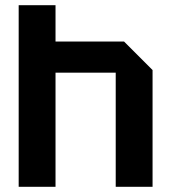

<svg xmlns="http://www.w3.org/2000/svg" viewBox="-20 -720 660 740"><path d="M52 0V-700H194V-560H458L568 -450V0H426V-440H194V0Z"/></svg>

Font: Tektur SemiBold
Style: Regular
Weight: 600
Designer: Adam Jagosz
Foundry: Adam Jagosz
Version: Version 1.005;gftools[0.9.30]